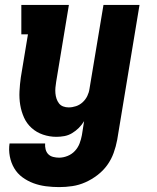

<svg xmlns="http://www.w3.org/2000/svg" viewBox="-20 -550 640 783"><path d="M221 213Q194 213 167 209.5Q140 206 116 197Q92 188 71.5 173Q51 158 38 136Q25 114 20 87.5Q15 61 19 35H164Q163 47 166 59Q169 71 177 79Q185 87 197 90Q209 93 221 93Q238 93 255.5 86Q273 79 285.5 65.5Q298 52 304.5 35Q311 18 314 1L323 -56Q314 -41 301.5 -28.5Q289 -16 274 -7Q259 2 242.5 5Q226 8 210 8Q182 8 155.5 -1Q129 -10 109 -28Q89 -46 78 -70.5Q67 -95 62.5 -122Q58 -149 59.5 -178Q61 -207 65 -235L94 -410H67V-530H261L209 -216Q207 -204 206 -192.5Q205 -181 206 -169.5Q207 -158 210.5 -147.5Q214 -137 220.5 -128.5Q227 -120 237.5 -116Q248 -112 260 -112Q275 -112 290 -117Q305 -122 317 -133Q329 -144 336 -158.5Q343 -173 345 -188L402 -530H549L458 20Q453 47 443.5 73.5Q434 100 417.5 123Q401 146 377.5 164Q354 182 328 193.5Q302 205 275 209Q248 213 221 213Z"/></svg>

Font: Iosevka Slab Heavy Extended
Style: Italic
Weight: 900
Width: 7
Italic angle: -9°
Monospace: yes
Designer: Belleve Invis
Foundry: Belleve Invis
Version: Version 11.1.0; ttfautohint (v1.8.3)